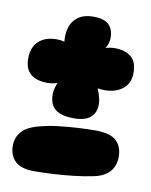

<svg xmlns="http://www.w3.org/2000/svg" viewBox="-72 -646 552 703"><g transform="rotate(10 204.5 -294.5)"><path d="M151 -475H131Q126 -505 132.5 -531.5Q139 -558 160.5 -575Q182 -592 220 -592Q259 -592 276.5 -575Q294 -558 294 -527Q294 -511 287.5 -496.5Q281 -482 270 -471L252 -473Q266 -482 283 -487Q300 -492 317 -492Q354 -492 376.5 -474Q399 -456 399 -415Q399 -375 372.5 -354.5Q346 -334 306 -334Q293 -334 277 -336.5Q261 -339 246 -345L269 -359Q278 -343 286 -319Q294 -295 294 -278Q294 -248 274 -230.5Q254 -213 213 -213Q165 -213 143 -231Q121 -249 121 -287Q121 -297 125 -312Q129 -327 136 -341L163 -350Q136 -324 94 -324Q54 -324 32 -342.5Q10 -361 10 -400Q10 -442 34.5 -464.5Q59 -487 101 -487Q116 -487 129 -483.5Q142 -480 151 -475ZM102 3Q55 3 32.5 -18Q10 -39 10 -75Q10 -108 30.5 -130Q51 -152 98 -163Q128 -171 163.5 -175Q199 -179 234 -181Q269 -183 299 -183Q354 -183 376.5 -161.5Q399 -140 399 -103Q399 -67 378 -45Q357 -23 316 -16Q288 -10 249 -5.5Q210 -1 170.5 1Q131 3 102 3Z"/></g></svg>

Font: DynaPuff Condensed SemiBold
Style: Regular
Weight: 600
Width: 3
Designer: Toshi Omagari, Jennifer Daniel
Foundry: Google Fonts
Version: Version 2.000